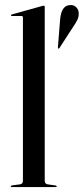

<svg xmlns="http://www.w3.org/2000/svg" viewBox="-20 -759 339 779"><path d="M161.5 -730.5V-25.5Q161.5 -13 173.5 -11L205 -6.5Q210 -6 210 -3Q210 0 206 0H26.5Q23.5 0 23.5 -3Q23.5 -5.5 30 -7L61 -11Q73 -13 73 -25V-688.5Q73 -694 67 -694H28Q24.5 -694 24.5 -697Q24.5 -699.5 28.5 -700.5L148.5 -734Q154.5 -736 157 -736Q161.5 -736 161.5 -730.5ZM223.5 -675Q227.5 -734.5 260.5 -738Q277 -740.5 287.2 -731.5Q297.5 -722.5 299 -710Q301 -694.5 294.8 -680.5Q288.5 -666.5 279 -653.5L221 -564Q219.5 -561 216.5 -562Q215 -562.5 215 -567.5Z"/></svg>

Font: Fraunces 144pt S000
Style: Regular
Weight: 400
Version: Version 1.000; ttfautohint (v1.8.3)